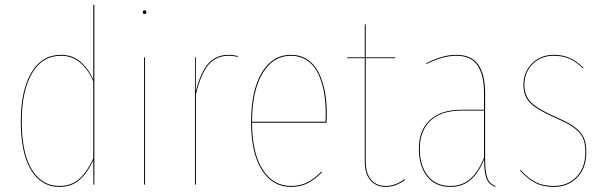

<svg xmlns="http://www.w3.org/2000/svg" viewBox="-20 -750 2457 780"><path d="M358.9 -730.5H363.3V0H359.4L358.9 -98.6Q335.4 -47.9 303 -19.3Q270.5 9.3 220.7 9.3Q147.9 9.3 106.2 -59.1Q64.5 -127.4 64.5 -256.8Q64.5 -382.3 107.4 -454.8Q150.4 -527.3 227.1 -527.3Q274.9 -527.3 307.9 -498.3Q340.8 -469.2 358.9 -426.8ZM220.7 5.4Q270.5 5.4 302.5 -23.7Q334.5 -52.7 358.9 -106V-419.9Q340.3 -464.4 307.4 -493.9Q274.4 -523.4 227.1 -523.4Q151.9 -523.4 110.1 -452.1Q68.4 -380.9 68.4 -256.8Q68.4 -128.9 108.9 -61.8Q149.4 5.4 220.7 5.4Z M574.7 -700.2Q574.7 -692.9 567.4 -692.9Q560.1 -692.9 560.1 -700.2Q560.1 -708 567.4 -708Q574.7 -708 574.7 -700.2ZM569.3 -517.1V0H565.4V-517.1Z M909.2 -527.3Q928.2 -527.3 946.3 -522L945.8 -518.6Q928.7 -523.4 909.2 -523.4Q858.4 -523.4 827.4 -487.5Q796.4 -451.7 775.9 -367.2V0H772V-517.1H775.4V-378.9Q795.4 -458 826.9 -492.7Q858.4 -527.3 909.2 -527.3Z M1307.6 -287.6Q1307.6 -272 1306.2 -251.5H1003.9Q1004.4 -128.4 1046.9 -61.5Q1089.4 5.4 1162.1 5.4Q1199.7 5.4 1228.3 -9Q1256.8 -23.4 1286.1 -53.2L1288.6 -50.3Q1258.3 -20 1229.5 -5.4Q1200.7 9.3 1162.1 9.3Q1086.9 9.3 1043.5 -59.6Q1000 -128.4 1000 -253.4Q1000 -382.3 1043.5 -454.8Q1086.9 -527.3 1161.6 -527.3Q1198.7 -527.3 1227.1 -509.3Q1255.4 -491.2 1272.7 -458.5Q1290 -425.8 1298.8 -382.8Q1307.6 -339.8 1307.6 -287.6ZM1302.2 -255.4Q1303.2 -268.1 1303.2 -288.6Q1303.2 -339.8 1294.9 -381.8Q1286.6 -423.8 1269.8 -456.1Q1252.9 -488.3 1225.3 -505.9Q1197.8 -523.4 1161.6 -523.4Q1089.4 -523.4 1046.9 -452.6Q1004.4 -381.8 1003.9 -255.4Z M1623.5 -22.5 1625.5 -19Q1586.9 9.3 1547.9 9.3Q1507.3 9.3 1484.6 -17.8Q1461.9 -44.9 1461.9 -93.3V-513.7H1390.6V-517.1H1461.9V-650.9L1465.8 -651.4V-517.1H1585.4L1585 -513.7H1465.8V-93.3Q1465.8 -46.4 1487.3 -20.5Q1508.8 5.4 1547.9 5.4Q1585.9 5.4 1623.5 -22.5Z M1950.7 -108.4Q1950.7 -53.2 1959.5 -28.3Q1968.3 -3.4 1993.2 5.9L1991.7 9.3Q1965.8 -1 1956.3 -25.4Q1946.8 -49.8 1946.8 -102.5Q1924.3 -46.9 1891.1 -18.8Q1857.9 9.3 1810.1 9.3Q1748.5 9.3 1715.1 -33.2Q1681.6 -75.7 1681.6 -145Q1681.6 -221.2 1726.8 -262.7Q1772 -304.2 1855 -304.2H1946.3V-372.6Q1946.3 -445.8 1919.7 -484.6Q1893.1 -523.4 1833.5 -523.4Q1778.3 -523.4 1712.4 -489.7L1711.9 -493.2Q1777.3 -527.3 1833.5 -527.3Q1895 -527.3 1922.9 -487.5Q1950.7 -447.8 1950.7 -372.6ZM1810.1 5.4Q1857.9 5.4 1890.6 -23.4Q1923.3 -52.2 1946.3 -109.4V-300.8H1855.5Q1773.4 -300.8 1729.5 -260.3Q1685.5 -219.7 1685.5 -145Q1685.5 -77.1 1718 -35.9Q1750.5 5.4 1810.1 5.4Z M2228.5 -527.3Q2266.6 -527.3 2295.2 -514.4Q2323.7 -501.5 2350.1 -474.6L2348.1 -471.7Q2321.8 -498.5 2294.2 -511Q2266.6 -523.4 2228.5 -523.4Q2178.7 -523.4 2144.5 -490.2Q2110.4 -457 2110.4 -404.8Q2110.4 -361.3 2137.2 -334.5Q2164.1 -307.6 2233.4 -276.9Q2271.5 -260.3 2293.5 -247.8Q2315.4 -235.4 2332.3 -218.3Q2349.1 -201.2 2355.5 -180.7Q2361.8 -160.2 2361.8 -130.4Q2361.8 -66.9 2324.7 -28.8Q2287.6 9.3 2230 9.3Q2184.6 9.3 2152.8 -7.8Q2121.1 -24.9 2092.3 -57.1L2094.2 -60.1Q2123 -27.8 2154.1 -11.2Q2185.1 5.4 2230 5.4Q2286.1 5.4 2322 -31.7Q2357.9 -68.8 2357.9 -130.4Q2357.9 -159.7 2351.8 -179.7Q2345.7 -199.7 2328.9 -216.3Q2312 -232.9 2290.8 -244.9Q2269.5 -256.8 2231.4 -273.4Q2161.6 -304.2 2134 -331.8Q2106.4 -359.4 2106.4 -404.8Q2106.4 -458 2141.8 -492.7Q2177.2 -527.3 2228.5 -527.3Z"/></svg>

Font: Fira Sans Compressed Four
Style: Regular
Weight: 100
Width: 1
Designer: Carrois Corporate & Edenspiekermann AG
Foundry: Carrois Corporate GbR & Edenspiekermann AG
Version: Version 4.203;PS 004.203;hotconv 1.0.88;makeotf.lib2.5.64775